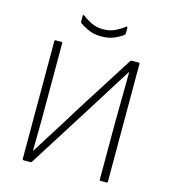

<svg xmlns="http://www.w3.org/2000/svg" viewBox="-120 -918 897 1013"><g transform="rotate(15 329.0 -411.0)"><path d="M103 0Q97 0 97 -6V-649Q97 -655 103 -655H134Q140 -655 140 -649V-333Q140 -278 140 -231Q140 -184 139 -143Q138 -102 138 -61H139Q164 -102 190 -142.5Q216 -183 245.5 -230Q275 -277 309 -333L511 -651Q514 -655 518 -655H556Q562 -655 562 -649V-6Q562 0 556 0H524Q518 0 518 -6V-311Q518 -389 519.5 -461Q521 -533 521 -594H520Q494 -553 467.5 -511Q441 -469 410.5 -420Q380 -371 342 -311L148 -4Q145 0 142 0ZM329 -737Q286 -737 254.5 -752.5Q223 -768 210 -778Q207 -781 207 -787V-817Q207 -820 209 -821.5Q211 -823 214 -821Q231 -807 261 -791.5Q291 -776 329 -776Q367 -776 397 -791.5Q427 -807 444 -821Q448 -823 449.5 -821.5Q451 -820 451 -817V-787Q451 -781 448 -778Q436 -767 404 -752Q372 -737 329 -737Z"/></g></svg>

Font: Sofia Sans ExtraLight
Style: Regular
Weight: 250
Version: Version 4.100-B